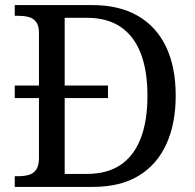

<svg xmlns="http://www.w3.org/2000/svg" viewBox="-20 -734 767 754"><path d="M38 0V-42H51Q74 -42 92.5 -47Q111 -52 122 -67.5Q133 -83 133 -114V-349H38V-398H133V-604Q133 -634 121.5 -648.5Q110 -663 91.5 -667.5Q73 -672 51 -672H38V-714H344Q447 -714 520 -672.5Q593 -631 631.5 -551.5Q670 -472 670 -358Q670 -249 633.5 -168.5Q597 -88 525 -44Q453 0 344 0ZM321 -51Q401 -51 453.5 -86.5Q506 -122 532.5 -190.5Q559 -259 559 -358Q559 -457 532.5 -525Q506 -593 453.5 -628.5Q401 -664 322 -664H234V-398H404V-349H234V-51Z"/></svg>

Font: Noto Serif Ethiopic
Style: Regular
Weight: 400
Designer: Monotype Design Team
Foundry: Monotype Imaging Inc.
Version: Version 2.102